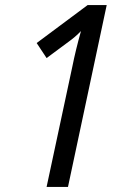

<svg xmlns="http://www.w3.org/2000/svg" viewBox="-20 -734 511 754"><path d="M264 -472Q277 -537 298 -612Q276 -589 248 -569L163 -506L124 -565L324 -714H399L247 0H163Z"/></svg>

Font: Noto Sans UI Narrow
Style: Italic
Weight: 400
Width: 4
Italic angle: -12°
Designer: Monotype Design Team
Foundry: Monotype Imaging Inc.
Version: Version 1.001